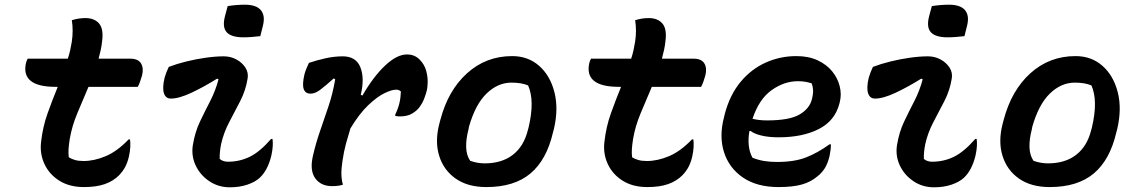

<svg xmlns="http://www.w3.org/2000/svg" viewBox="-20 -786 4840 818"><path d="M98 -536H269Q275 -554 279 -572Q283 -590 286 -609Q293 -656 286 -700Q303 -705 316.5 -707Q330 -709 344 -709Q382 -709 402 -686Q422 -663 415 -610Q413 -591 409 -572.5Q405 -554 400 -536H535Q569 -536 581 -515.5Q593 -495 585 -464Q581 -451 577 -439Q573 -427 567 -416H357Q332 -358 309 -302.5Q286 -247 277 -193Q273 -167 272 -149.5Q271 -132 273 -116Q284 -109 299 -104.5Q314 -100 336 -100Q381 -100 430 -120.5Q479 -141 528 -192H534Q536 -178 535 -159Q534 -140 529 -118Q523 -93 513.5 -75Q504 -57 487 -39Q462 -14 426 -1.5Q390 11 338 11Q276 11 233 -16Q190 -43 169.5 -87Q149 -131 155 -181Q162 -245 182.5 -302.5Q203 -360 226 -416H217Q67 -416 91 -519Q94 -529 98 -536Z M699 -501Q733 -514 773.5 -524Q814 -534 856 -540Q898 -546 933 -546Q963 -546 987.5 -532.5Q1012 -519 1025.5 -498Q1039 -477 1035 -452Q1027 -401 1003.5 -355.5Q980 -310 956.5 -265.5Q933 -221 922 -172Q915 -137 916 -109Q930 -97 951 -97Q1001 -97 1044 -118Q1087 -139 1135 -194H1141Q1143 -181 1142 -163.5Q1141 -146 1136 -123Q1121 -61 1087 -29Q1068 -11 1034.5 0.5Q1001 12 959 12Q910 12 871 -14.5Q832 -41 813 -82.5Q794 -124 802 -170Q811 -224 832 -268Q853 -312 875.5 -355.5Q898 -399 911 -448L905 -451Q851 -417 797 -391.5Q743 -366 708 -366Q686 -366 678.5 -388.5Q671 -411 681 -454Q687 -476 699 -501ZM950 -760Q968 -763 987.5 -764.5Q1007 -766 1023 -766Q1072 -766 1091.5 -742.5Q1111 -719 1100 -676L1089 -632Q1072 -630 1053 -628.5Q1034 -627 1017 -627Q965 -627 945.5 -649Q926 -671 939 -719Z M1296 -518Q1328 -529 1366 -537.5Q1404 -546 1440 -546Q1497 -546 1515.5 -499Q1534 -452 1517 -382L1524 -379Q1571 -460 1621 -507Q1671 -554 1714 -554Q1746 -554 1767 -533Q1789 -511 1796 -483.5Q1803 -456 1802 -433.5Q1801 -411 1799 -403L1794 -385Q1792 -378 1786 -362.5Q1780 -347 1768 -330.5Q1756 -314 1735.5 -302Q1715 -290 1684 -290Q1679 -290 1674.5 -290.5Q1670 -291 1664 -292V-298Q1676 -323 1681.5 -346Q1687 -369 1688 -396Q1680 -404 1668 -404Q1649 -404 1618 -389Q1587 -374 1549 -338Q1511 -302 1473 -239Q1463 -207 1454 -174Q1445 -141 1439 -100Q1434 -67 1434.5 -43.5Q1435 -20 1441 1Q1422 7 1395 7Q1347 7 1323 -26.5Q1299 -60 1313 -121Q1325 -174 1343 -226Q1361 -278 1379.5 -333Q1398 -388 1408 -448L1402 -452Q1364 -418 1343 -402.5Q1322 -387 1303 -387Q1281 -387 1274 -406.5Q1267 -426 1277 -469Q1280 -480 1284.5 -491.5Q1289 -503 1296 -518Z M2162 -547Q2230 -547 2277 -505.5Q2324 -464 2342 -393.5Q2360 -323 2340 -237L2336 -222Q2309 -105 2240 -47Q2171 11 2052 11Q1973 11 1921.5 -25Q1870 -61 1851 -122.5Q1832 -184 1852 -260L1856 -275Q1889 -401 1970 -474Q2051 -547 2162 -547ZM2159 -434Q2101 -434 2053 -387.5Q2005 -341 1978 -246L1976 -235Q1965 -193 1966 -159Q1967 -125 1983 -101Q2013 -90 2045 -90Q2118 -90 2165 -126.5Q2212 -163 2229 -232L2232 -243Q2259 -357 2230 -422Q2202 -434 2159 -434Z M2498 -536H2669Q2675 -554 2679 -572Q2683 -590 2686 -609Q2693 -656 2686 -700Q2703 -705 2716.5 -707Q2730 -709 2744 -709Q2782 -709 2802 -686Q2822 -663 2815 -610Q2813 -591 2809 -572.5Q2805 -554 2800 -536H2935Q2969 -536 2981 -515.5Q2993 -495 2985 -464Q2981 -451 2977 -439Q2973 -427 2967 -416H2757Q2732 -358 2709 -302.5Q2686 -247 2677 -193Q2673 -167 2672 -149.5Q2671 -132 2673 -116Q2684 -109 2699 -104.5Q2714 -100 2736 -100Q2781 -100 2830 -120.5Q2879 -141 2928 -192H2934Q2936 -178 2935 -159Q2934 -140 2929 -118Q2923 -93 2913.5 -75Q2904 -57 2887 -39Q2862 -14 2826 -1.5Q2790 11 2738 11Q2676 11 2633 -16Q2590 -43 2569.5 -87Q2549 -131 2555 -181Q2562 -245 2582.5 -302.5Q2603 -360 2626 -416H2617Q2467 -416 2491 -519Q2494 -529 2498 -536Z M3373 -547Q3425 -547 3463.5 -529Q3502 -511 3525.5 -482Q3549 -453 3557.5 -418.5Q3566 -384 3558 -352L3556 -344Q3537 -271 3468 -236Q3399 -201 3297 -201Q3255 -201 3224 -208.5Q3193 -216 3178 -228H3173Q3167 -197 3170 -167Q3173 -137 3186 -114Q3211 -104 3236 -100Q3261 -96 3290 -96Q3365 -96 3414.5 -115.5Q3464 -135 3514 -171H3520Q3520 -156 3518 -143.5Q3516 -131 3514 -120Q3506 -88 3493.5 -68.5Q3481 -49 3463 -35Q3435 -11 3396.5 0Q3358 11 3297 11Q3205 11 3145.5 -29.5Q3086 -70 3064.5 -138Q3043 -206 3065 -288L3068 -301Q3090 -383 3135.5 -437.5Q3181 -492 3242.5 -519.5Q3304 -547 3373 -547ZM3379 -440Q3321 -440 3267.5 -402Q3214 -364 3186 -280Q3213 -273 3248 -273Q3343 -273 3386 -298Q3429 -323 3439 -363Q3445 -387 3444 -403Q3443 -419 3438 -431Q3425 -435 3411.5 -437.5Q3398 -440 3379 -440Z M3699 -501Q3733 -514 3773.5 -524Q3814 -534 3856 -540Q3898 -546 3933 -546Q3963 -546 3987.5 -532.5Q4012 -519 4025.5 -498Q4039 -477 4035 -452Q4027 -401 4003.5 -355.5Q3980 -310 3956.5 -265.5Q3933 -221 3922 -172Q3915 -137 3916 -109Q3930 -97 3951 -97Q4001 -97 4044 -118Q4087 -139 4135 -194H4141Q4143 -181 4142 -163.5Q4141 -146 4136 -123Q4121 -61 4087 -29Q4068 -11 4034.5 0.5Q4001 12 3959 12Q3910 12 3871 -14.5Q3832 -41 3813 -82.5Q3794 -124 3802 -170Q3811 -224 3832 -268Q3853 -312 3875.5 -355.5Q3898 -399 3911 -448L3905 -451Q3851 -417 3797 -391.5Q3743 -366 3708 -366Q3686 -366 3678.5 -388.5Q3671 -411 3681 -454Q3687 -476 3699 -501ZM3950 -760Q3968 -763 3987.5 -764.5Q4007 -766 4023 -766Q4072 -766 4091.5 -742.5Q4111 -719 4100 -676L4089 -632Q4072 -630 4053 -628.5Q4034 -627 4017 -627Q3965 -627 3945.5 -649Q3926 -671 3939 -719Z M4562 -547Q4630 -547 4677 -505.5Q4724 -464 4742 -393.5Q4760 -323 4740 -237L4736 -222Q4709 -105 4640 -47Q4571 11 4452 11Q4373 11 4321.5 -25Q4270 -61 4251 -122.5Q4232 -184 4252 -260L4256 -275Q4289 -401 4370 -474Q4451 -547 4562 -547ZM4559 -434Q4501 -434 4453 -387.5Q4405 -341 4378 -246L4376 -235Q4365 -193 4366 -159Q4367 -125 4383 -101Q4413 -90 4445 -90Q4518 -90 4565 -126.5Q4612 -163 4629 -232L4632 -243Q4659 -357 4630 -422Q4602 -434 4559 -434Z"/></svg>

Font: Recursive Mn Csl St SmB
Style: Italic
Weight: 600
Italic angle: -15°
Monospace: yes
Version: Version 1.079;hotconv 1.0.112;makeotfexe 2.5.65598; ttfautoh